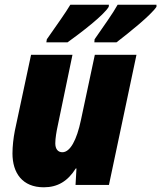

<svg xmlns="http://www.w3.org/2000/svg" viewBox="-20 -786 685 816"><path d="M381 -606H475C526 -645 621 -721 645 -757V-766H480C461 -731 420 -674 382 -619ZM177 -606H267C324 -647 421 -721 442 -757L443 -766H279C259 -732 218 -675 179 -619ZM166 10C225 10 268 -16 302 -70H305L301 0H443L560 -553H383L324 -276C306 -190 278 -139 245 -139C226 -139 215 -153 215 -177C215 -198 220 -227 225 -250L288 -553H112L43 -230C37 -199 33 -164 33 -134C33 -51 75 10 166 10Z"/></svg>

Font: Noto Sans UI SemiCondensed Black
Style: Italic
Weight: 900
Width: 4
Italic angle: -372°
Designer: Monotype Design Team
Foundry: Monotype Imaging Inc.
Version: Version 1.901